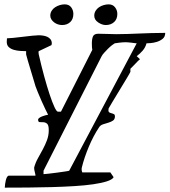

<svg xmlns="http://www.w3.org/2000/svg" viewBox="-20 -838 779 882"><path d="M143 -31Q143 -36 140 -47Q137 -58 137 -65V-69Q143 -91 154.5 -111.5Q166 -132 177 -152.5Q188 -173 196 -194.5Q204 -216 204 -240Q204 -263 196.5 -269.5Q189 -276 179.5 -276.5Q170 -277 162.5 -277Q155 -277 155 -289Q155 -292 160 -296Q165 -300 172.5 -303Q180 -306 187.5 -308Q195 -310 201 -311Q197 -318 188.5 -336Q180 -354 170.5 -375Q161 -396 153.5 -415Q146 -434 143 -442Q143 -443 136.5 -464Q130 -485 122.5 -510.5Q115 -536 108 -559Q101 -582 100 -588V-603Q89 -603 73.5 -604Q58 -605 44 -609Q30 -613 20.5 -621.5Q11 -630 11 -646Q11 -648 11.5 -654Q12 -660 12 -662Q20 -662 41 -664Q62 -666 85 -669Q108 -672 129 -674Q150 -676 158 -676Q167 -676 177.5 -674.5Q188 -673 197 -669Q206 -665 212 -657.5Q218 -650 218 -638Q218 -637 217.5 -636.5Q217 -636 217 -634V-631L158 -603Q157 -601 157 -600V-597Q157 -595 157.5 -592Q158 -589 158 -588Q170 -535 183 -487.5Q196 -440 208 -404Q220 -368 230 -346.5Q240 -325 246 -325H260L404 -609Q403 -612 402.5 -620.5Q402 -629 402 -638Q402 -660 407.5 -671.5Q413 -683 432 -683Q455 -683 475 -682Q495 -681 514 -681Q542 -681 567.5 -682Q593 -683 619.5 -684Q646 -685 675 -686Q704 -687 739 -687Q739 -669 727 -659.5Q715 -650 700 -645.5Q685 -641 671 -640Q657 -639 653 -639Q648 -620 635.5 -605.5Q623 -591 608 -580L623 -566Q620 -564 613.5 -557.5Q607 -551 600.5 -544Q594 -537 588 -531Q582 -525 579 -522V-508Q577 -503 562 -478Q547 -453 529 -423.5Q511 -394 496 -369Q481 -344 479 -340Q479 -338 478.5 -335.5Q478 -333 478 -331Q478 -324 482.5 -321.5Q487 -319 493 -317.5Q499 -316 503.5 -313.5Q508 -311 508 -304Q508 -290 499 -284Q490 -278 478 -274.5Q466 -271 453.5 -267Q441 -263 435 -253Q409 -214 388 -164Q367 -114 356 -69Q355 -67 355 -63Q355 -55 356 -52L358 -46H487L502 -24Q496 -13 471 -5Q446 3 408 8.5Q370 14 321 17Q272 20 218.5 21.5Q165 23 109.5 23.5Q54 24 2 24Q2 17 3.5 7Q5 -3 7 -11Q9 -19 12.5 -25Q16 -31 21 -31ZM180 -38Q183 -38 202 -40Q221 -42 242.5 -45Q264 -48 281 -50.5Q298 -53 298 -54L608 -639Q605 -639 598 -640Q591 -641 583 -642Q575 -643 567.5 -643.5Q560 -644 557 -644Q552 -644 544 -643.5Q536 -643 528 -642Q520 -641 514 -640Q508 -639 507 -639Q503 -637 494 -630Q485 -623 475.5 -613.5Q466 -604 458 -595Q450 -586 447 -580L180 -54ZM211 -766Q211 -778 217 -788Q223 -798 233 -804.5Q243 -811 254.5 -814.5Q266 -818 277 -818Q297 -818 307 -804.5Q317 -791 317 -774Q317 -750 302.5 -736.5Q288 -723 265 -723Q256 -723 246.5 -726Q237 -729 229 -735Q221 -741 216 -749Q211 -757 211 -766ZM413 -766Q413 -778 419 -788Q425 -798 434.5 -804.5Q444 -811 456 -814.5Q468 -818 479 -818Q498 -818 508.5 -804.5Q519 -791 519 -774Q519 -750 504 -736.5Q489 -723 466 -723Q449 -723 431 -735Q413 -747 413 -766Z"/></svg>

Font: Miltonian
Style: Regular
Weight: 400
Designer: Pablo Impallari
Foundry: Pablo Impallari
Version: Version 1.008